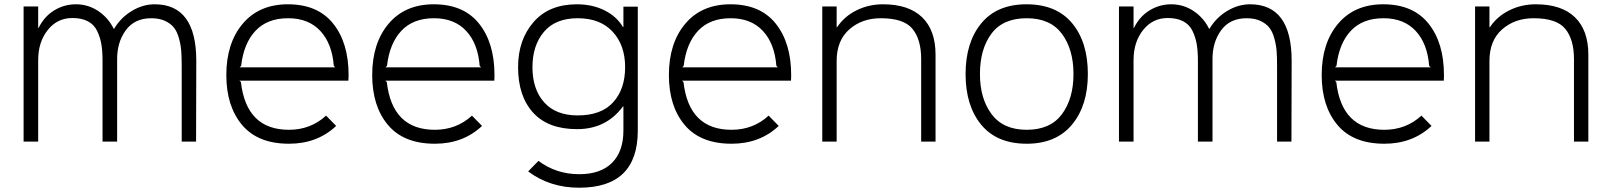

<svg xmlns="http://www.w3.org/2000/svg" viewBox="-20 -660 7509 895"><path d="M895 -376 894 0H827V-351Q827 -392 825 -420.5Q823 -449 814.5 -480.5Q806 -512 791 -531Q776 -550 749.5 -562.5Q723 -575 685 -575Q607 -575 566 -518.5Q525 -462 526 -381V0H458V-377Q458 -422 452.5 -454Q447 -486 433 -515.5Q419 -545 390 -560.5Q361 -576 317 -576Q247 -576 202.5 -520Q158 -464 158 -380V0H90V-630H158V-530H160Q186 -583 232.5 -611.5Q279 -640 334 -640Q391 -640 438 -608.5Q485 -577 510 -526H512Q543 -578 594.5 -609Q646 -640 701 -640Q895 -640 895 -376Z M1097 -346H1543L1536 -353Q1528 -457 1473 -516Q1418 -575 1323 -575Q1226 -575 1171 -516.5Q1116 -458 1104 -353ZM1605 -310Q1605 -292 1604 -284H1096L1103 -278Q1128 -55 1327 -55Q1428 -55 1500 -121L1547 -73Q1459 10 1327 10Q1182 10 1108.5 -77.5Q1035 -165 1035 -310Q1035 -459 1111.5 -549.5Q1188 -640 1322 -640Q1461 -640 1533 -550Q1605 -460 1605 -310Z M1777 -346H2223L2216 -353Q2208 -457 2153 -516Q2098 -575 2003 -575Q1906 -575 1851 -516.5Q1796 -458 1784 -353ZM2285 -310Q2285 -292 2284 -284H1776L1783 -278Q1808 -55 2007 -55Q2108 -55 2180 -121L2227 -73Q2139 10 2007 10Q1862 10 1788.5 -77.5Q1715 -165 1715 -310Q1715 -459 1791.5 -549.5Q1868 -640 2002 -640Q2141 -640 2213 -550Q2285 -460 2285 -310Z M2673 -575Q2569 -575 2515.5 -511.5Q2462 -448 2462 -347Q2462 -244 2516.5 -183Q2571 -122 2673 -122Q2783 -122 2838.5 -183.5Q2894 -245 2894 -347Q2894 -449 2836 -512Q2778 -575 2673 -575ZM2886 -629H2953V-51Q2953 215 2680 215Q2543 215 2442 139L2490 90Q2573 152 2680 152Q2780 152 2833 99Q2886 46 2886 -51V-164H2884Q2806 -58 2670 -58Q2535 -58 2465 -135Q2395 -212 2395 -347Q2395 -474 2467 -557Q2539 -640 2669 -640Q2741 -640 2797.5 -612Q2854 -584 2884 -534H2886Z M3160 -346H3606L3599 -353Q3591 -457 3536 -516Q3481 -575 3386 -575Q3289 -575 3234 -516.5Q3179 -458 3167 -353ZM3668 -310Q3668 -292 3667 -284H3159L3166 -278Q3191 -55 3390 -55Q3491 -55 3563 -121L3610 -73Q3522 10 3390 10Q3245 10 3171.5 -77.5Q3098 -165 3098 -310Q3098 -459 3174.5 -549.5Q3251 -640 3385 -640Q3524 -640 3596 -550Q3668 -460 3668 -310Z M4341 -405V0H4274V-385Q4274 -476 4233.5 -525.5Q4193 -575 4086 -575Q3998 -575 3939 -523Q3880 -471 3880 -376V0H3813V-630H3880V-533H3882Q3915 -583 3972 -611.5Q4029 -640 4096 -640Q4216 -640 4278.5 -579.5Q4341 -519 4341 -405Z M4766 -575Q4655 -575 4601.5 -503Q4548 -431 4548 -315Q4548 -200 4602.5 -127.5Q4657 -55 4766 -55Q4876 -55 4930 -127.5Q4984 -200 4984 -315Q4984 -430 4930 -502.5Q4876 -575 4766 -575ZM5051 -315Q5051 -168 4977 -79Q4903 10 4766 10Q4627 10 4554 -78.5Q4481 -167 4481 -315Q4481 -462 4554 -551Q4627 -640 4765 -640Q4904 -640 4977.5 -552Q5051 -464 5051 -315Z M6001 -376 6000 0H5933V-351Q5933 -392 5931 -420.5Q5929 -449 5920.5 -480.5Q5912 -512 5897 -531Q5882 -550 5855.5 -562.5Q5829 -575 5791 -575Q5713 -575 5672 -518.5Q5631 -462 5632 -381V0H5564V-377Q5564 -422 5558.5 -454Q5553 -486 5539 -515.5Q5525 -545 5496 -560.5Q5467 -576 5423 -576Q5353 -576 5308.5 -520Q5264 -464 5264 -380V0H5196V-630H5264V-530H5266Q5292 -583 5338.5 -611.5Q5385 -640 5440 -640Q5497 -640 5544 -608.5Q5591 -577 5616 -526H5618Q5649 -578 5700.5 -609Q5752 -640 5807 -640Q6001 -640 6001 -376Z M6203 -346H6649L6642 -353Q6634 -457 6579 -516Q6524 -575 6429 -575Q6332 -575 6277 -516.5Q6222 -458 6210 -353ZM6711 -310Q6711 -292 6710 -284H6202L6209 -278Q6234 -55 6433 -55Q6534 -55 6606 -121L6653 -73Q6565 10 6433 10Q6288 10 6214.5 -77.5Q6141 -165 6141 -310Q6141 -459 6217.5 -549.5Q6294 -640 6428 -640Q6567 -640 6639 -550Q6711 -460 6711 -310Z M7384 -405V0H7317V-385Q7317 -476 7276.5 -525.5Q7236 -575 7129 -575Q7041 -575 6982 -523Q6923 -471 6923 -376V0H6856V-630H6923V-533H6925Q6958 -583 7015 -611.5Q7072 -640 7139 -640Q7259 -640 7321.5 -579.5Q7384 -519 7384 -405Z"/></svg>

Font: Sinkin Sans 300 Light
Style: Regular
Weight: 300
Designer: Keith Bates
Foundry: K-Type
Version: Sinkin Sans (version 1.0)  by Keith Bates   •   © 2014   www